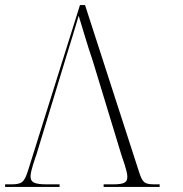

<svg xmlns="http://www.w3.org/2000/svg" viewBox="-23 -734 718 754"><path d="M341 -496 453 -128C459 -110 477 -61 477 -41C477 -19 469 -10 419 -10H384V0H604V-10H587C544 -10 537 -16 523 -59L311 -714H291L87 -64C72 -17 63 -10 18 -10H-3V0H211V-10H162C107 -10 97 -20 97 -42C97 -63 115 -112 121 -130L236 -508C250 -552 275 -635 286 -672C300 -628 321 -553 341 -496Z"/></svg>

Font: Noto Serif Display ExtraLight
Style: Regular
Weight: 200
Designer: Monotype Design Team
Foundry: Monotype Imaging Inc.
Version: Version 2.009